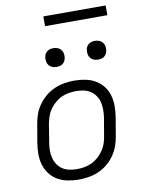

<svg xmlns="http://www.w3.org/2000/svg" viewBox="-98 -970 795 1047"><g transform="rotate(-10 300.0 -447.0)"><path d="M252 8Q221 8 191 2Q161 -4 136 -18.5Q111 -33 93.5 -56Q76 -79 67.5 -107Q59 -135 59 -166Q59 -197 64 -228L81 -328Q85 -355 94.5 -382Q104 -409 121.5 -433.5Q139 -458 162 -477Q185 -496 212 -507.5Q239 -519 266.5 -523.5Q294 -528 321 -528Q352 -528 382 -522Q412 -516 437 -501.5Q462 -487 480 -464Q498 -441 506 -413Q514 -385 514 -354Q514 -323 509 -292L492 -192Q488 -165 478.5 -138Q469 -111 452 -86.5Q435 -62 412 -43Q389 -24 362 -12.5Q335 -1 307 3.5Q279 8 252 8ZM252 -50Q272 -50 293 -53.5Q314 -57 333.5 -66Q353 -75 370 -90Q387 -105 399.5 -123Q412 -141 419 -161Q426 -181 429 -202L446 -302Q449 -323 449 -344.5Q449 -366 444.5 -385.5Q440 -405 428.5 -422Q417 -439 400.5 -450Q384 -461 363.5 -465.5Q343 -470 322 -470Q302 -470 280.5 -466.5Q259 -463 239.5 -454Q220 -445 203 -430Q186 -415 173.5 -397Q161 -379 154.5 -359Q148 -339 144 -318L128 -218Q124 -197 124 -175.5Q124 -154 129 -134.5Q134 -115 145 -98Q156 -81 172.5 -70Q189 -59 210 -54.5Q231 -50 252 -50ZM470 -618Q457 -618 446 -622.5Q435 -627 427.5 -636Q420 -645 418 -657.5Q416 -670 418 -683Q419 -691 424 -699.5Q429 -708 436.5 -713Q444 -718 452.5 -720Q461 -722 469 -722Q482 -722 493.5 -717.5Q505 -713 512 -704Q519 -695 521.5 -682.5Q524 -670 521 -657Q520 -649 515 -640.5Q510 -632 503 -627Q496 -622 487 -620Q478 -618 470 -618ZM240 -618Q227 -618 216 -622.5Q205 -627 197.5 -636Q190 -645 188 -657.5Q186 -670 188 -683Q189 -691 194 -699.5Q199 -708 206.5 -713Q214 -718 222.5 -720Q231 -722 239 -722Q252 -722 263.5 -717.5Q275 -713 282 -704Q289 -695 291.5 -682.5Q294 -670 291 -657Q290 -649 285 -640.5Q280 -632 273 -627Q266 -622 257 -620Q248 -618 240 -618ZM561 -848H216V-902H561Z"/></g></svg>

Font: Iosevka Light Extended Oblique
Style: Regular
Weight: 300
Width: 7
Italic angle: -9°
Monospace: yes
Designer: Belleve Invis
Foundry: Belleve Invis
Version: Version 32.5.0; ttfautohint (v1.8.4)